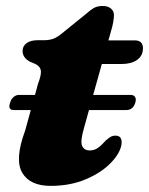

<svg xmlns="http://www.w3.org/2000/svg" viewBox="-20 -609 498 642"><path d="M14 -266Q17 -277.5 25.2 -284.5Q33.5 -291.5 42.5 -291.5H97L107 -328.5Q118 -357 116.8 -371.5Q115.5 -386 99.5 -394.5L79.5 -403Q55.5 -416.5 55.5 -438.5Q55.5 -455 69 -464.8Q82.5 -474.5 105.5 -474.5H126.5Q147 -474.5 161 -480.5Q175 -486.5 193.5 -502.5L272.5 -566.5Q281 -574.5 293 -581.8Q305 -589 323.5 -589Q341.5 -589 351.2 -580.2Q361 -571.5 361 -558.5Q361 -549 358.5 -534.5Q356 -520 350.5 -502.5L342.5 -474H430.5Q458 -474 458 -447.5Q458 -423 438.8 -409Q419.5 -395 387 -395H320.5L291.5 -291.5H417.5Q427.5 -291.5 431.8 -284.5Q436 -277.5 432.5 -266Q425 -241 402 -241H277.5L262 -185Q248 -138.5 254.2 -122.2Q260.5 -106 280.5 -106Q295 -106 307 -114.2Q319 -122.5 335 -140.5Q346.5 -150 352.5 -152.8Q358.5 -155.5 366 -155.5Q389 -155.5 386.5 -128Q382.5 -97.5 351 -64.8Q319.5 -32 267.5 -9.8Q215.5 12.5 149.5 12.5Q79.5 12.5 54 -32Q28.5 -76.5 64 -172L83 -241H26.5Q5 -241 14 -266Z"/></svg>

Font: Fraunces 9pt S000 Black
Style: Italic
Weight: 900
Italic angle: -16°
Version: Version 1.000; ttfautohint (v1.8.3)